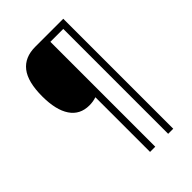

<svg xmlns="http://www.w3.org/2000/svg" viewBox="-257 -864 1095 1095"><g transform="rotate(-45 290.5 -316.5)"><path d="M470 127H429V-719H325V127H283V-314Q257 -305 226 -305Q151 -305 111.5 -363.5Q72 -422 72 -532Q72 -649 115.5 -704.5Q159 -760 244 -760H470Z"/></g></svg>

Font: Noto Sans Arabic SemCond Light
Style: Regular
Weight: 300
Width: 4
Designer: Monotype Design Team, Nadine Chahine, Nizar Qandah and Khaled Hosny
Foundry: Monotype Imaging Inc.
Version: Version 2.012; ttfautohint (v1.8.4.7-5d5b)